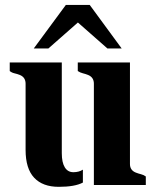

<svg xmlns="http://www.w3.org/2000/svg" viewBox="-20 -741 623 769"><path d="M312 -9.8Q279.8 7.3 215.3 7.3Q150.9 7.3 116.7 -29.3Q82.5 -65.9 82.5 -140.6V-405.8Q82.5 -431.6 59.1 -440.9Q49.3 -444.8 38.3 -447.3Q27.3 -449.7 19 -456.5V-490.7H227.5V-127.4Q227.5 -90.3 239.5 -70.8Q251.5 -51.3 273.9 -51.3Q296.4 -51.3 312 -61.5ZM356 -405.8Q356 -431.6 332.5 -440.9Q322.8 -444.8 311.8 -447.5Q300.8 -450.2 291.5 -456.5V-490.7H500.5V-84Q500.5 -59.1 523.9 -49.8Q533.7 -45.9 544.7 -43.2Q555.7 -40.5 564 -34.2V0H356ZM410.2 -546.9 292 -650.9 173.8 -546.9H115.2L243.7 -721.2H339.4L467.3 -546.9Z"/></svg>

Font: Stardos Stencil
Style: Bold
Weight: 700
Designer: vernon adams
Foundry: vernon adams
Version: Version 1.000